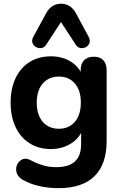

<svg xmlns="http://www.w3.org/2000/svg" viewBox="-20 -797 641 1011"><path d="M98.9 149.1Q66.6 129.7 65.2 98.2Q63.8 66.7 87.1 48.6Q110.4 30.4 140.3 46Q163.7 59.2 192.5 69Q216.5 77.6 236.5 80.4Q256.4 83.2 276.8 83.2Q341.7 83.2 374.4 53.3Q407.1 23.4 407.1 -37.7V-118.9H415.9Q400.7 -70.7 354.1 -41.5Q307.5 -12.2 248.6 -12.2Q183.6 -12.2 135.7 -42.7Q87.7 -73.2 61.8 -128.3Q35.9 -183.4 35.9 -256.6Q35.9 -329.8 61.8 -385Q87.7 -440.2 135.8 -470.3Q183.8 -500.4 248.6 -500.4Q308.7 -500.4 354.6 -471.3Q400.5 -442.1 414.7 -394.8L404.9 -364.6V-426.8Q404.9 -461.9 423.1 -480.2Q441.2 -498.4 474.5 -498.4Q506.2 -498.4 523.9 -479.8Q541.5 -461.1 541.5 -426.8V-54.3Q541.5 67.7 477.5 130.7Q413.6 193.7 289 193.7Q233.9 193.7 185.1 182.4Q136.3 171.1 98.9 149.1ZM405.7 -256.6Q405.7 -320.7 374.4 -357.2Q343 -393.8 289.5 -393.8Q254.4 -393.8 228.2 -377.2Q201.9 -360.6 187.6 -330Q173.4 -299.3 173.4 -256.6Q173.4 -213.9 187.6 -183Q201.9 -152 228.2 -135.4Q254.4 -118.9 289.5 -118.9Q343 -118.9 374.4 -155.7Q405.7 -192.5 405.7 -256.6ZM379 -561.6 301.1 -680.9 223.2 -561.6Q210.5 -541.8 188.5 -543.5Q166.4 -545.2 154.8 -562.9Q143.2 -580.7 155.2 -602.7L222.7 -726.5Q249.8 -777.3 301.1 -777.3Q353.2 -777.3 380.3 -726.5L447 -602.7Q459 -580.7 447.4 -562.9Q435.8 -545.2 413.7 -543.5Q391.7 -541.8 379 -561.6Z"/></svg>

Font: SN Pro Thin
Style: Regular
Weight: 200
Designer: Tobias Whetton
Foundry: Supernotes
Version: Version 1.003;Glyphs 3.3 (3324)